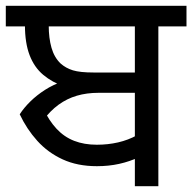

<svg xmlns="http://www.w3.org/2000/svg" viewBox="-27 -642 663 662"><path d="M41 -248Q56 -271 78 -292.5Q100 -314 128 -332Q156 -350 189 -361L196 -343Q153 -358 122 -384Q91 -410 75 -452Q59 -494 59 -555L95 -551H-7V-622H569V-551H105L141 -554Q141 -511 150.5 -477.5Q160 -444 182 -423Q200 -407 224.5 -399.5Q249 -392 296 -392H456L454 -322H313Q272 -322 238 -312Q204 -302 175 -281Q146 -260 120 -225L122 -268Q142 -226 168 -198Q194 -170 228.5 -156.5Q263 -143 307 -143Q345 -143 380 -151Q415 -159 446 -176L452 -100Q420 -85 384 -77Q348 -69 307 -69Q240 -69 189 -92.5Q138 -116 101.5 -156.5Q65 -197 41 -248ZM438 0V-551H342V-622H616V-551H519V0Z"/></svg>

Font: gurmukhi25
Style: Book
Weight: 400
Designer: Jelle Bosma - Monotype Design Team
Foundry: Monotype Imaging Inc.
Version: Version 2.003